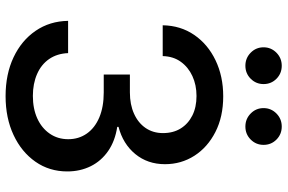

<svg xmlns="http://www.w3.org/2000/svg" viewBox="-184 -794 989 660"><g transform="rotate(90 310.0 -464.5)"><path d="M311 10.3Q235.4 10.3 177.5 -17.1Q119.6 -44.4 86.4 -93Q53.2 -141.6 52.2 -204.6H163.1Q164.6 -167 183.3 -139.6Q202.1 -112.3 235.1 -97.9Q268.1 -83.5 310.1 -83.5Q354 -83.5 387.5 -98.6Q420.9 -113.8 439.9 -141.4Q459 -168.9 459 -205.1Q459 -241.2 439.7 -268.8Q420.4 -296.4 384.3 -311.8Q348.1 -327.1 298.3 -327.1H236.8V-417H298.3Q339.8 -417 371.3 -431.2Q402.8 -445.3 420.4 -470.9Q438 -496.6 438 -530.8Q438 -565.9 422.1 -591.6Q406.2 -617.2 377.7 -631.6Q349.1 -646 310.5 -646Q272.5 -646 241.9 -631.8Q211.4 -617.7 192.9 -592Q174.3 -566.4 173.3 -529.8H67.4Q68.4 -591.3 100.6 -638.2Q132.8 -685.1 187.7 -711.4Q242.7 -737.8 311.5 -737.8Q381.8 -737.8 434.3 -710.9Q486.8 -684.1 515.9 -638.7Q544.9 -593.3 544.9 -537.6Q544.9 -478 510 -435.5Q475.1 -393.1 416.5 -377.9V-373.5Q464.8 -366.2 499.3 -342.5Q533.7 -318.8 551.8 -282.5Q569.8 -246.1 569.8 -201.7Q569.8 -140.1 536.4 -92.3Q502.9 -44.4 444.6 -17.1Q386.2 10.3 311 10.3ZM415.5 -814Q389.2 -814 370.6 -832.3Q352.1 -850.6 352.1 -876.5Q352.1 -902.3 370.6 -920.7Q389.2 -939 415.5 -939Q441.9 -939 460.2 -920.9Q478.5 -902.8 478.5 -876.5Q478.5 -850.6 460.2 -832.3Q441.9 -814 415.5 -814ZM206.5 -814Q180.2 -814 161.6 -832.3Q143.1 -850.6 143.1 -876.5Q143.1 -902.3 161.6 -920.7Q180.2 -939 206.5 -939Q232.9 -939 251.2 -920.9Q269.5 -902.8 269.5 -876.5Q269.5 -850.6 251.2 -832.3Q232.9 -814 206.5 -814Z"/></g></svg>

Font: Inter 20pt Medium
Style: Regular
Weight: 500
Version: Version 4.001;git-66647c0bb